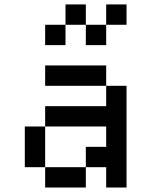

<svg xmlns="http://www.w3.org/2000/svg" viewBox="-20 -838 676 858"><path d="M90.9 -272.7V-90.9H181.8V-272.7ZM181.8 -90.9V0H363.6V-90.9ZM363.6 -181.8V-90.9H454.5V0H545.5V-454.5H454.5V-363.6H181.8V-272.7H454.5V-181.8ZM181.8 -545.5V-454.5H454.5V-545.5ZM181.8 -727.3V-636.4H272.7V-727.3ZM272.7 -818.2V-727.3H363.6V-818.2ZM363.6 -727.3V-636.4H454.5V-727.3ZM454.5 -818.2V-727.3H545.5V-818.2Z"/></svg>

Font: Departure Mono
Style: Regular
Weight: 400
Monospace: yes
Designer: Helena Zhang
Version: Version 1.500;Glyphs 3.3.1 (3343)